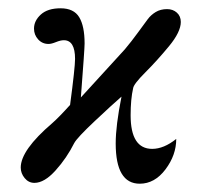

<svg xmlns="http://www.w3.org/2000/svg" viewBox="-20 -437 480 463"><path d="M405 -102Q405 -63 379 -28.5Q353 6 317 6Q259 6 259 -91Q259 -134 273 -204Q251 -185 208.5 -145Q166 -105 159 -92Q141 -56 114 -26Q87 4 63 4Q49 4 39.5 -7.5Q30 -19 30 -33Q30 -75 106 -140Q122 -154 149 -184Q161 -274 161 -295Q161 -340 134 -340Q126 -340 115 -335.5Q104 -331 97 -331Q82 -331 72 -342Q62 -353 62 -368Q62 -387 78.5 -402Q95 -417 126 -417Q158 -417 171 -395.5Q184 -374 184 -332Q184 -319 175 -202Q272 -308 281 -318Q297 -337 313 -359Q329 -381 336.5 -391Q344 -401 355.5 -408Q367 -415 383 -415Q397 -415 406.5 -406.5Q416 -398 416 -384Q416 -360 387.5 -325.5Q359 -291 330.5 -262.5Q302 -234 301 -224Q295 -198 295 -159Q295 -78 347 -78Q375 -78 405 -102Z"/></svg>

Font: GFS BodoniClassic
Style: Regular
Weight: 400
Designer: George D. Matthiopoulos
Foundry: George D. Matthiopoulos
Version: Macromedia Fontographer 4.1.5 140901